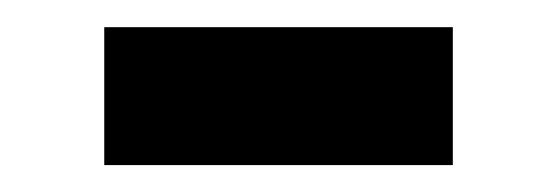

<svg xmlns="http://www.w3.org/2000/svg" viewBox="-20 -377 412 142"><path d="M57.1 -254.9V-356.9H314.9V-254.9Z"/></svg>

Font: TruenoSBd
Style: Demi
Weight: 600
Designer: Julieta Ulanovsky
Foundry: Julieta Ulanovsky
Version: Version 3.001b